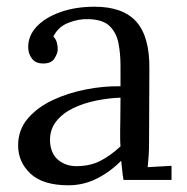

<svg xmlns="http://www.w3.org/2000/svg" viewBox="-20 -536 556 572"><path d="M348 0Q345 -17 344 -30Q343 -43 341 -57Q307 -23 267.5 -3.5Q228 16 184 16Q108 16 71 -18.5Q34 -53 34 -103Q34 -149 62.5 -182.5Q91 -216 136.5 -237.5Q182 -259 235.5 -269.5Q289 -280 339 -279V-341Q339 -376 333 -407Q327 -438 307 -458Q287 -478 243 -479Q214 -480 183.5 -468Q153 -456 139 -427Q147 -419 149.5 -408.5Q152 -398 152 -389Q152 -377 142 -361.5Q132 -346 107 -347Q86 -347 75 -361.5Q64 -376 64 -396Q64 -430 89.5 -457Q115 -484 160 -500Q205 -516 262 -516Q346 -516 386 -471.5Q426 -427 425 -331Q425 -275 424.5 -218.5Q424 -162 424 -106Q424 -90 423 -74Q422 -58 420 -38Q438 -39 455.5 -40Q473 -41 491 -42V0ZM339 -245Q305 -244 267.5 -236.5Q230 -229 198.5 -214Q167 -199 147.5 -174.5Q128 -150 129 -115Q131 -78 153.5 -59.5Q176 -41 207 -41Q248 -41 278.5 -56.5Q309 -72 339 -100Q338 -111 338 -124Q338 -137 338 -151Q338 -156 338.5 -183Q339 -210 339 -245Z"/></svg>

Font: Lora
Style: Regular
Weight: 400
Designer: Olga Karpushina, Alexei Vanyashin (Cyrillic)
Foundry: Cyreal
Version: Version 3.005; ttfautohint (v1.8.4.7-5d5b)